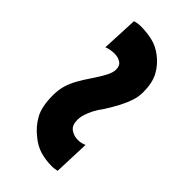

<svg xmlns="http://www.w3.org/2000/svg" viewBox="-12 -549 600 600"><g transform="rotate(-45 287.5 -249.5)"><path d="M156 -163.8Q154 -169.8 152.1 -175.7Q150.2 -181.7 150.2 -192.7Q150.2 -209.5 159.9 -223.4Q169.7 -237.3 193 -237.3Q206 -237.3 219.2 -233.1Q232.5 -228.8 246.7 -221.6Q260.8 -214.3 275.8 -202.8Q301 -186.8 321.6 -176.1Q342.2 -165.3 361.2 -159Q380.2 -152.7 400 -152.7Q441 -152.7 467.3 -166.9Q493.7 -181.2 512.7 -206.2Q530 -229 535.3 -253.6Q540.7 -278.2 540.7 -302.2Q540.7 -310.2 539.7 -317.2Q538.7 -324.2 536.7 -330.2L415.8 -335.8Q418.8 -328.8 420.6 -319.5Q422.3 -310.2 422.3 -302Q422.3 -285.8 415 -274.3Q407.7 -262.7 390 -262.7Q377 -262.7 359.3 -272Q341.5 -281.3 318.5 -296.8Q295.3 -312.8 275.4 -323.8Q255.5 -334.8 236.3 -340.3Q217.2 -345.8 194 -345.8Q143.7 -345.8 115.1 -329.8Q86.5 -313.8 66.5 -287.8Q48.2 -266 41.3 -241.9Q34.5 -217.8 34.5 -192.2Q34.5 -185.2 35.4 -179.2Q36.3 -173.2 37.3 -168.2Z"/></g></svg>

Font: Jost* Book
Style: Regular
Weight: 400
Version: Version 3.000